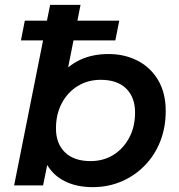

<svg xmlns="http://www.w3.org/2000/svg" viewBox="-20 -762 735 789"><path d="M38 0 157 -596H66L82 -677H173L186 -742H311L298 -677H470L454 -596H282L260 -485Q282 -503 309 -516Q360 -540 426 -540Q492 -540 545.5 -512.5Q599 -485 630 -432.5Q661 -380 661 -306Q661 -238 638.5 -181Q616 -124 575 -82Q534 -40 479.5 -16.5Q425 7 361 7Q295 7 247 -17Q200 -40 174 -84L157 0ZM352 -100Q405 -100 446 -125.5Q487 -151 511 -196Q535 -241 535 -300Q535 -362 498.5 -398Q462 -434 394 -434Q341 -434 299.5 -408.5Q258 -383 234 -338Q210 -293 210 -234Q210 -172 247 -136Q284 -100 352 -100Z"/></svg>

Font: Montserrat Thin SemiBold
Style: Italic
Weight: 600
Italic angle: -11.3°
Version: Version 9.000